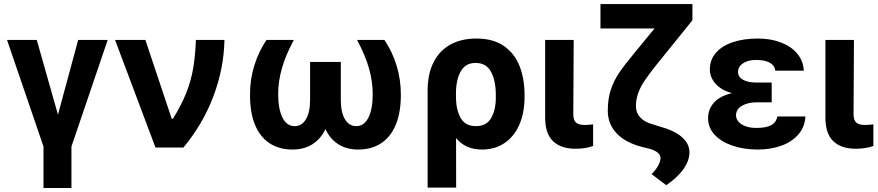

<svg xmlns="http://www.w3.org/2000/svg" viewBox="-20 -727 4325 946"><path d="M161.1 -530.3 265.6 -162.1 365.2 -530.3H510.7L332 -4.9V199.2H194.3V-4.9L14.6 -530.3Z M546.9 -530.3H696.3L826.2 -141.6H832Q874.5 -210.4 897.7 -269.3Q920.9 -328.1 931.4 -388.2Q941.9 -448.2 945.3 -530.3H1085.9Q1083 -389.2 1031.5 -252.7Q980 -116.2 883.8 0H746.1Z M1350.6 -263.7Q1350.6 -189.5 1371.8 -147.5Q1393.1 -105.5 1431.6 -105.5Q1466.8 -105.5 1487.3 -139.2Q1507.8 -172.9 1507.8 -235.4V-421.9H1659.2V-235.4Q1659.2 -172.9 1679.7 -139.2Q1700.2 -105.5 1735.4 -105.5Q1773.9 -105.5 1795.2 -147.5Q1816.4 -189.5 1816.4 -263.7Q1816.4 -325.2 1798.3 -389.4Q1780.3 -453.6 1739.3 -530.3H1874Q1913.6 -471.7 1934.3 -403.1Q1955.1 -334.5 1955.1 -260.7Q1955.1 -172.4 1929.7 -111.8Q1904.3 -51.3 1857.2 -20.8Q1810.1 9.8 1745.1 9.8Q1688 9.8 1647.2 -16.1Q1606.4 -42 1583.5 -90.8Q1560.5 -42.5 1519.5 -16.4Q1478.5 9.8 1420.9 9.8Q1356 9.8 1308.6 -21Q1261.2 -51.8 1236.1 -113Q1210.9 -174.3 1211.9 -263.7Q1211.9 -335.9 1232.9 -403.8Q1253.9 -471.7 1293 -530.3H1427.7Q1386.7 -453.6 1368.7 -389.4Q1350.6 -325.2 1350.6 -263.7Z M2327.1 -537.1Q2409.7 -537.1 2462.6 -500.5Q2515.6 -463.9 2540 -401.4Q2564.5 -338.9 2564.5 -258.8V-250Q2564.5 -171.9 2539.1 -113.3Q2513.7 -54.7 2466.3 -22.5Q2418.9 9.8 2354.5 9.8Q2272.9 9.8 2227.1 -46.9L2227.5 197.3H2086.9V-280.3Q2086.9 -362.3 2116.2 -420.2Q2145.5 -478 2199.5 -507.6Q2253.4 -537.1 2327.1 -537.1ZM2226.6 -244.1Q2227.5 -186 2249.8 -145.8Q2272 -105.5 2325.2 -105.5Q2377.9 -105.5 2400.9 -147Q2423.8 -188.5 2422.9 -250V-258.8Q2422.9 -329.6 2399.2 -373.3Q2375.5 -417 2323.2 -417Q2273.4 -417 2250 -375.2Q2226.6 -333.5 2226.6 -267.6Z M2806.6 -530.3 2804.7 -165Q2804.7 -134.3 2818.4 -122.8Q2832 -111.3 2860.4 -111.3Q2872.1 -111.3 2883.1 -112.3Q2894 -113.3 2902.3 -114.3V-7.8Q2865.7 5.9 2815.4 5.9Q2744.1 5.9 2705.1 -31.2Q2666 -68.4 2666 -147.5V-530.3Z M3391.6 -627 3214.8 -408.2Q3177.2 -361.3 3156.5 -330.3Q3135.7 -299.3 3124.5 -268.3Q3113.3 -237.3 3113.3 -203.1Q3113.3 -171.4 3134.8 -148.2Q3156.2 -125 3196.3 -114.3L3234.4 -102.5Q3303.7 -83.5 3340.3 -51Q3377 -18.6 3377 23.4Q3377 64.5 3347.4 106.2Q3317.9 147.9 3262.7 185.5L3190.4 130.9Q3212.4 108.9 3223.4 87.9Q3234.4 66.9 3234.4 50.8Q3234.4 36.1 3220 24.7Q3205.6 13.2 3179.7 5.9L3144.5 -2.9Q3062.5 -23.4 3018.6 -69.6Q2974.6 -115.7 2974.6 -181.6Q2974.6 -239.7 2989.3 -284.2Q3003.9 -328.6 3030 -367.4Q3056.2 -406.2 3106.4 -466.8L3205.1 -586.9H2938.5V-707H3391.6Z M3586.4 -268.1Q3532.7 -283.2 3505.1 -314.9Q3477.5 -346.7 3477.5 -384.8Q3477.5 -432.6 3507.6 -467Q3537.6 -501.5 3591.1 -519.3Q3644.5 -537.1 3713.9 -537.1Q3776.9 -537.1 3827.1 -518.1Q3877.4 -499 3907.5 -463.4Q3937.5 -427.7 3940.4 -378.9H3799.8Q3796.9 -404.8 3772.2 -418.2Q3747.6 -431.6 3707 -431.6Q3678.2 -431.6 3657.7 -423.6Q3637.2 -415.5 3626.7 -402.3Q3616.2 -389.2 3616.2 -373Q3616.2 -348.6 3640.1 -334.5Q3664.1 -320.3 3707 -320.3H3782.2V-222.7H3707Q3665 -222.7 3636 -206.1Q3606.9 -189.5 3606.4 -158.2Q3606.9 -141.1 3618.9 -127.2Q3630.9 -113.3 3653.3 -105Q3675.8 -96.7 3707 -96.7Q3755.9 -96.7 3780.8 -110.8Q3805.7 -125 3809.6 -153.3H3948.2Q3945.8 -101.6 3913.8 -64.7Q3881.8 -27.8 3829.3 -9Q3776.9 9.8 3713.9 9.8Q3645 9.8 3589.1 -9.3Q3533.2 -28.3 3501 -63.2Q3468.8 -98.1 3468.8 -144.5Q3468.8 -189 3497.8 -221.4Q3526.9 -253.9 3586.4 -268.1Z M4187.5 -530.3 4185.5 -165Q4185.5 -134.3 4199.2 -122.8Q4212.9 -111.3 4241.2 -111.3Q4252.9 -111.3 4263.9 -112.3Q4274.9 -113.3 4283.2 -114.3V-7.8Q4246.6 5.9 4196.3 5.9Q4125 5.9 4085.9 -31.2Q4046.9 -68.4 4046.9 -147.5V-530.3Z"/></svg>

Font: WEMIX Pretendard
Style: Bold
Weight: 700
Designer: Base glyphs from Inter by Rasmus Andersson; Hangeul glyphs from Noto Sans CJK(Source Han Sans) by Jang Soo-young and Kan
Foundry: Kil Hyung-jin
Version: Version 1.000